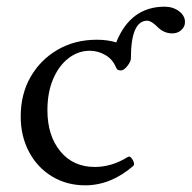

<svg xmlns="http://www.w3.org/2000/svg" viewBox="-20 -544 574 575"><path d="M235 11Q180 11 136 -15.5Q92 -42 67 -89Q42 -136 42 -195Q42 -262 71.5 -313.5Q101 -365 152.5 -395Q204 -425 270 -425Q302 -425 328 -417Q371 -524 473 -524Q498 -524 516 -510.5Q534 -497 534 -478Q534 -464 523 -454Q512 -444 496 -444Q471 -444 452 -463Q433 -482 421 -482Q372 -482 372 -369Q372 -360 361.5 -346.5Q351 -333 342 -333Q338 -333 334 -334.5Q330 -336 327 -343Q317 -367 295 -379.5Q273 -392 249 -392Q214 -392 185 -369.5Q156 -347 139 -307Q122 -267 122 -214Q122 -138 160.5 -91Q199 -44 264 -44Q288 -44 312.5 -51Q337 -58 363 -74Q368 -77 373 -71.5Q378 -66 380.5 -58.5Q383 -51 379 -47Q312 11 235 11Z"/></svg>

Font: Junicode
Style: Regular
Weight: 400
Designer: Peter S. Baker
Version: Version 2.100; ttfautohint (v1.8.4)